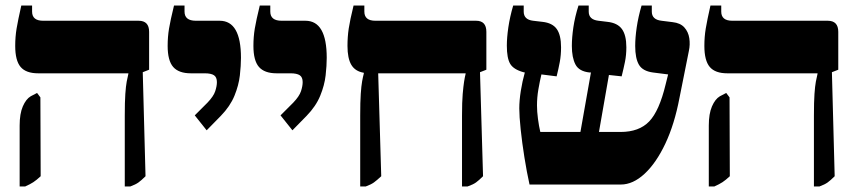

<svg xmlns="http://www.w3.org/2000/svg" viewBox="-20 -667 3098 694"><path d="M431 7V-249Q431 -299 433 -327.5Q435 -356 438 -372Q441 -388 444 -400V-402H118Q74 -402 54.5 -425Q35 -448 35 -501Q35 -534 40 -564Q45 -594 57 -647H96V-625Q96 -592 136 -592H481Q519 -592 519 -552V-415L496 -406L506 -30Q491 -15 480.5 -7.5Q470 0 451 7ZM51 7V-213Q51 -256 62.5 -282.5Q74 -309 91 -319L114 -331L126 -315L127 -30Q112 -16 100.5 -8.5Q89 -1 71 7Z M727 -196 684 -250 730 -296Q752 -319 758 -337.5Q764 -356 764 -370Q764 -388 753.5 -395Q743 -402 720 -402H670Q626 -402 606 -425Q586 -448 586 -501Q586 -534 591 -564Q596 -594 609 -647H647V-625Q647 -592 688 -592H774Q851 -592 851 -458Q851 -430 847 -394.5Q843 -359 827.5 -321Q812 -283 778 -248Z M1037 -196 994 -250 1040 -296Q1062 -319 1068 -337.5Q1074 -356 1074 -370Q1074 -388 1063.5 -395Q1053 -402 1030 -402H980Q936 -402 916 -425Q896 -448 896 -501Q896 -534 901 -564Q906 -594 919 -647H957V-625Q957 -592 998 -592H1084Q1161 -592 1161 -458Q1161 -430 1157 -394.5Q1153 -359 1137.5 -321Q1122 -283 1088 -248Z M1282 7V-249Q1282 -299 1284 -328Q1286 -357 1289 -373.5Q1292 -390 1295 -401V-404Q1264 -409 1250 -432.5Q1236 -456 1236 -501Q1236 -534 1240.5 -564Q1245 -594 1258 -647H1297V-625Q1297 -592 1337 -592H1701Q1738 -592 1738 -552V-415L1715 -406L1726 -30Q1711 -15 1700.5 -7.5Q1690 0 1670 7H1650V-249Q1650 -299 1652.5 -327.5Q1655 -356 1657.5 -372Q1660 -388 1663 -400V-402H1347L1358 -30Q1342 -15 1331.5 -7.5Q1321 0 1302 7Z M1894 0Q1884 -45 1875.5 -98.5Q1867 -152 1862 -199.5Q1857 -247 1857 -275Q1857 -304 1862.5 -338.5Q1868 -373 1877 -405L1872 -406Q1836 -416 1824 -436.5Q1812 -457 1812 -502Q1812 -531 1817.5 -568.5Q1823 -606 1835 -647H1873V-625Q1873 -596 1907 -592L1941 -588Q1977 -584 1992.5 -562Q2008 -540 2008 -496Q2008 -468 2003.5 -443.5Q1999 -419 1992 -391L1937 -398Q1931 -373 1926 -344Q1921 -315 1921 -286Q1921 -264 1924.5 -237.5Q1928 -211 1933 -190H2078L2116 -405H2111Q2073 -409 2060 -434Q2047 -459 2047 -501Q2047 -531 2052.5 -568.5Q2058 -606 2071 -647H2108V-625Q2108 -596 2143 -592L2176 -588Q2212 -584 2228 -562Q2244 -540 2244 -496Q2244 -468 2239 -443.5Q2234 -419 2227 -391L2181 -396L2145 -190H2223Q2290 -190 2326.5 -228Q2363 -266 2386 -362L2395 -398L2340 -405Q2303 -410 2289.5 -433Q2276 -456 2276 -501Q2276 -531 2281.5 -568.5Q2287 -606 2299 -647H2336V-625Q2336 -596 2371 -592L2411 -587Q2439 -584 2453.5 -568Q2468 -552 2471.5 -529Q2475 -506 2470 -483L2436 -313Q2418 -218 2385 -148Q2352 -78 2310 -39Q2268 0 2224 0Z M2922 7V-249Q2922 -299 2924 -327.5Q2926 -356 2929 -372Q2932 -388 2935 -400V-402H2609Q2565 -402 2545.5 -425Q2526 -448 2526 -501Q2526 -534 2531 -564Q2536 -594 2548 -647H2587V-625Q2587 -592 2627 -592H2972Q3010 -592 3010 -552V-415L2987 -406L2997 -30Q2982 -15 2971.5 -7.5Q2961 0 2942 7ZM2542 7V-213Q2542 -256 2553.5 -282.5Q2565 -309 2582 -319L2605 -331L2617 -315L2618 -30Q2603 -16 2591.5 -8.5Q2580 -1 2562 7Z"/></svg>

Font: Noto Serif Hebrew SemiCondensed Black
Style: Regular
Weight: 900
Width: 4
Designer: Monotype Design Team
Foundry: Monotype Imaging Inc.
Version: Version 2.004; ttfautohint (v1.8.4.7-5d5b)